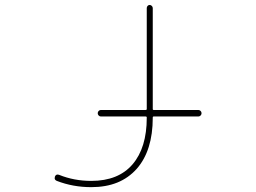

<svg xmlns="http://www.w3.org/2000/svg" viewBox="-20 -773 1040 780"><path d="M350.6 -12.7Q276.4 -12.7 210.9 -38.1Q202.1 -42 202.1 -48.8Q202.1 -51.8 203.1 -55.7Q208 -67.4 220.7 -62.5Q281.2 -38.1 350.6 -38.1Q460.9 -38.1 518.6 -105.5Q576.2 -172.9 576.2 -294.9V-295.9Q576.2 -299.8 571.3 -299.8H389.6Q384.8 -299.8 380.9 -303.7Q377 -307.6 377 -313Q377 -318.4 380.9 -322.3Q384.8 -326.2 389.6 -326.2H571.3Q576.2 -326.2 576.2 -330.1V-740.2Q576.2 -745.1 579.6 -749Q583 -752.9 587.9 -752.9Q592.8 -752.9 596.7 -749Q600.6 -745.1 600.6 -740.2V-330.1Q600.6 -326.2 604.5 -326.2H786.1Q791 -326.2 794.9 -322.3Q798.8 -318.4 798.8 -313Q798.8 -307.6 794.9 -303.7Q791 -299.8 786.1 -299.8H604.5Q600.6 -299.8 600.6 -295.9V-294.9Q600.6 -161.1 535.2 -86.9Q502 -49.8 456.1 -31.2Q410.2 -12.7 350.6 -12.7Z"/></svg>

Font: Rounded-X Mgen+ 1m thin
Style: Regular
Weight: 100
Designer: [Source Han Sans]
Ryoko NISHIZUKA  (kana & ideographs); Paul D. Hunt (Latin, Greek & Cyrillic); Wenlong ZHANG  (bopomofo
Version: Version 1.059.20150602